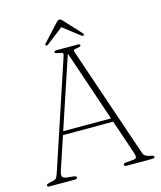

<svg xmlns="http://www.w3.org/2000/svg" viewBox="-125 -946 867 1036"><g transform="rotate(-15 309.0 -428.0)"><path d="M177 -8.5Q177 0 165 0H21.5Q9.5 0 9.5 -8Q9.5 -15 23 -18L49 -24Q61.5 -26.5 67 -34.5Q72.5 -42.5 79.5 -64L277.5 -661Q281.5 -672 277.2 -676Q273 -680 257 -682Q234.5 -685.5 234.5 -692Q234.5 -700 247 -700H368Q380 -700 380 -692Q380 -685.5 358.5 -682Q343.5 -680.5 340.2 -677.5Q337 -674.5 340 -664.5L550.5 -45Q558 -22.5 593.5 -18Q610 -15.5 610 -8.5Q610 0 597.5 0H451.5Q439.5 0 439.5 -8.5Q439.5 -17 453.5 -18L499 -22Q520 -23.5 510 -53L444 -248.5H163.5L102 -64.5Q95.5 -44 99.5 -34.8Q103.5 -25.5 120 -23L163.5 -18Q177 -16.5 177 -8.5ZM170 -268.5H437L302.5 -666.5ZM410 -739Q405.5 -736 397.5 -742L305.5 -813.5L213 -742Q205 -736 200.5 -739Q194.5 -743 201 -750.5L287.5 -844.5Q297.5 -856 305.5 -856Q313.5 -856 323.5 -844.5L410 -750.5Q416 -743.5 410 -739Z"/></g></svg>

Font: Fraunces 72pt S050 Thin
Style: Regular
Weight: 100
Version: Version 1.000; ttfautohint (v1.8.3)